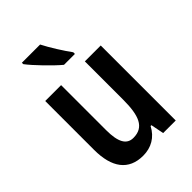

<svg xmlns="http://www.w3.org/2000/svg" viewBox="-224 -869 983 983"><g transform="rotate(-45 267.0 -378.0)"><path d="M251 -766H119V-756C147 -718 224 -639 264 -606H343V-618C317 -653 273 -722 251 -766ZM467 -543H352V-266C352 -151 329 -90 251 -90C202 -90 180 -131 180 -217V-543H65V-189C65 -61 117 10 222 10C280 10 328 -17 356 -71H362L376 0H467Z"/></g></svg>

Font: Noto Sans Tamil Condensed SemiBold
Style: Regular
Weight: 600
Width: 3
Designer: Jelle Bosma - Monotype Design Team
Foundry: Monotype Imaging Inc.
Version: Version 2.004